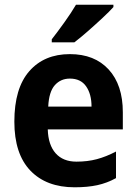

<svg xmlns="http://www.w3.org/2000/svg" viewBox="-20 -786 580 816"><path d="M277 -556Q382 -556 442 -490.5Q502 -425 502 -309V-236H183Q185 -170 216.5 -134.5Q248 -99 305 -99Q352 -99 391.5 -109.5Q431 -120 473 -142V-29Q435 -8 393.5 1Q352 10 297 10Q177 10 109 -61Q41 -132 41 -269Q41 -411 104.5 -483.5Q168 -556 277 -556ZM277 -452Q238 -452 213 -424Q188 -396 185 -333H369Q369 -386 346 -419Q323 -452 277 -452ZM462 -756Q446 -738 416 -710Q386 -682 353.5 -653.5Q321 -625 296 -606H200V-619Q225 -651 254 -691.5Q283 -732 303 -766H462Z"/></svg>

Font: Noto Sans Sinhala SemiCondensed
Style: Bold
Weight: 700
Width: 4
Designer: Jelle Bosma - Monotype Design Team
Foundry: Monotype Imaging Inc.
Version: Version 2.006; ttfautohint (v1.8.4.7-5d5b)